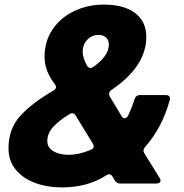

<svg xmlns="http://www.w3.org/2000/svg" viewBox="-20 -799 800 836"><path d="M17 -153Q17 -237 67 -293Q117 -349 213 -405Q224 -411 224 -420Q224 -426 218 -433Q195 -464 184.5 -492.5Q174 -521 174 -552Q174 -619 209 -671Q244 -723 303.5 -751Q363 -779 432 -779Q520 -779 568.5 -742Q617 -705 617 -638Q617 -510 465 -407Q455 -400 455 -390Q455 -385 458 -379L509 -294Q515 -284 523 -284Q531 -284 537 -294Q554 -329 566 -368Q572 -385 589 -385H702Q713 -385 717.5 -379Q722 -373 719 -363Q687 -245 612 -159Q605 -152 605 -143Q605 -136 609 -131L675 -24Q679 -19 679 -12Q679 -7 674.5 -3.5Q670 0 662 0H504Q488 0 480 -13L470 -30Q464 -40 455 -40Q448 -40 440 -34Q360 17 249 17Q186 17 133 -2.5Q80 -22 48.5 -60.5Q17 -99 17 -153ZM454 -605Q454 -624 442 -635.5Q430 -647 409 -647Q380 -647 360 -626Q340 -605 340 -573Q340 -547 359 -513Q365 -503 374 -503Q380 -503 387 -508Q454 -556 454 -605ZM376 -147Q388 -152 388 -162Q388 -166 384 -174L310 -295Q304 -306 294 -306Q288 -306 283 -302Q239 -276 212.5 -247.5Q186 -219 186 -185Q186 -156 212.5 -140.5Q239 -125 279 -125Q325 -125 376 -147Z"/></svg>

Font: Open Sauce Two Black Italic
Style: Regular
Weight: 900
Italic angle: -10°
Designer: Alfredo Marco Pradil
Foundry: Creative Sauce Fz LLC
Version: Version 1.477